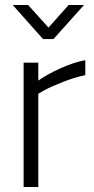

<svg xmlns="http://www.w3.org/2000/svg" viewBox="-20 -752 379 772"><path d="M75 0V-500H134V-428Q171 -454 224.5 -478Q278 -502 323 -510V-450Q280 -441 233 -422.5Q186 -404 160 -390L134 -375V0ZM153 -595 31 -732H93L175 -641L256 -732H318L195 -595Z"/></svg>

Font: Titillium Web Light
Style: Regular
Weight: 300
Version: Version 1.002;PS 57.000;hotconv 1.0.70;makeotf.lib2.5.55311